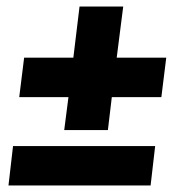

<svg xmlns="http://www.w3.org/2000/svg" viewBox="-20 -569 559 589"><path d="M358 -549H224L205 -392H54L39 -271H190L177 -170H311L323 -271H475L490 -392H338ZM442 0 456 -121H20L6 0Z"/></svg>

Font: Fira Sans OT
Style: Bold Italic
Weight: 700
Italic angle: -8°
Designer: Carrois Corporate & Edenspiekermann
Foundry: Carrois Corporate GbR & Edenspiekermann AG
Version: Version 2.001